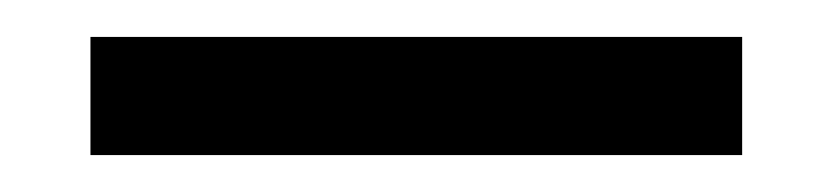

<svg xmlns="http://www.w3.org/2000/svg" viewBox="-20 -730 451 104"><path d="M382 -646H29V-710H382Z"/></svg>

Font: Ulagadi Sans
Style: Regular
Weight: 400
Designer: Ninad Kale (Devanagari), Jonny Pinhorn (Latin)
Foundry: Indian Type Foundry
Version: Version 3.01;March 29, 2020;FontCreator 12.0.0.2522 64-bit; 